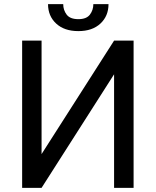

<svg xmlns="http://www.w3.org/2000/svg" viewBox="-20 -907 753 927"><path d="M180.7 -163.1 530.8 -710.9H625V0H530.8V-548.3L180.7 0H86.9V-710.9H180.7ZM430.7 -887.2H503.9Q503.9 -829.6 464.8 -793.2Q425.8 -756.8 358.4 -756.8Q290.5 -756.8 251.2 -793.2Q211.9 -829.6 211.9 -887.2H285.2Q285.2 -858.4 301.8 -836.4Q318.4 -814.5 358.4 -814.5Q397.5 -814.5 414.1 -836.4Q430.7 -858.4 430.7 -887.2Z"/></svg>

Font: RobotoDEMO
Style: Regular
Weight: 400
Designer: Christian Robertson
Foundry: Google
Version: Version 2.136